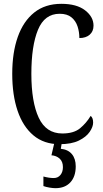

<svg xmlns="http://www.w3.org/2000/svg" viewBox="-20 -744 538 1004"><path d="M291 10Q210 10 155 -36Q100 -82 72 -164.5Q44 -247 44 -358Q44 -469 73 -551Q102 -633 159 -678.5Q216 -724 301 -724Q381 -724 425 -690Q469 -656 469 -610Q469 -580 449 -562.5Q429 -545 395 -545Q395 -577 385.5 -606Q376 -635 353.5 -653.5Q331 -672 292 -672Q213 -672 178.5 -588Q144 -504 144 -358Q144 -211 182.5 -128.5Q221 -46 306 -46Q366 -46 399 -73.5Q432 -101 454 -138Q467 -128 467 -103Q467 -81 449 -54.5Q431 -28 392.5 -9Q354 10 291 10ZM270 240Q257 240 239 237Q221 234 207 229V179Q237 187 261 187Q283 187 296 171Q309 155 309 130Q309 101 292 85.5Q275 70 249 68L267 -9H305L298 34Q336 38 356 62Q376 86 376 126Q376 179 348 209.5Q320 240 270 240Z"/></svg>

Font: Noto Serif Bengali ExtraCondensed
Style: Regular
Weight: 400
Width: 2
Designer: Juan Bruce, Universal Thirst, Indian Type Foundry and the Monotype Design Team.
Foundry: Monotype Imaging Inc.
Version: Version 2.003; ttfautohint (v1.8.4.7-5d5b)